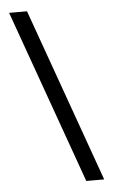

<svg xmlns="http://www.w3.org/2000/svg" viewBox="-51 -721 453 766"><g transform="rotate(-5 175.0 -337.5)"><path d="M335 10H263.3L15 -685H86.7Z"/></g></svg>

Font: Funnel Sans Light Light
Style: Regular
Weight: 300
Version: Version 1.000